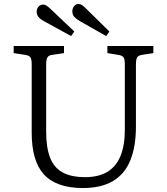

<svg xmlns="http://www.w3.org/2000/svg" viewBox="-20 -935 841 969"><path d="M398 14Q331 14 281.5 -3.5Q232 -21 201 -55.5Q170 -90 155 -142.5Q140 -195 140 -265V-611Q140 -636 133.5 -645.5Q127 -655 107 -658L49 -667V-703H303V-667L243 -658Q226 -656 219.5 -645.5Q213 -635 213 -607V-270Q213 -191 232.5 -140Q252 -89 295.5 -65Q339 -41 410 -41Q477 -41 521.5 -67.5Q566 -94 588 -147.5Q610 -201 610 -280V-611Q610 -636 603.5 -645.5Q597 -655 577 -658L522 -667V-703H754V-667L696 -658Q678 -655 672 -645Q666 -635 666 -607V-296Q666 -196 638 -126.5Q610 -57 550.5 -21.5Q491 14 398 14ZM516 -753 382 -829Q365 -839 355 -850Q345 -861 345 -878Q345 -892 353.5 -903.5Q362 -915 377 -915Q385 -915 393.5 -909.5Q402 -904 414 -892L532 -776ZM339 -753 202 -828Q185 -837 175 -848.5Q165 -860 165 -876Q165 -891 174.5 -901.5Q184 -912 198 -912Q207 -912 215 -906.5Q223 -901 235 -890L355 -776Z"/></svg>

Font: Literata 18pt Light
Style: Regular
Weight: 300
Designer: Latin by Veronika Burian and Jose Scaglione. Greek by Irene Vlachou. Cyrillic by Vera Evstafieva.
Foundry: TypeTogether
Version: Version 3.103;gftools[0.9.29]